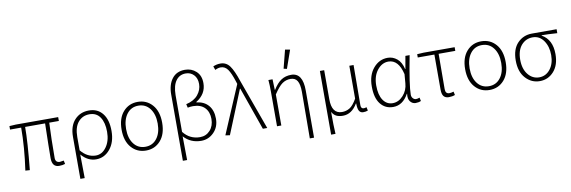

<svg xmlns="http://www.w3.org/2000/svg" viewBox="-61 -1269 5831 1960"><g transform="rotate(-10 2854.5 -288.5)"><path d="M181.2 -439.9Q181.2 -285.2 151.9 2.9L106 0Q140.1 -235.8 140.1 -439.9H24.9V-476.1L91.8 -480H530.8V-439.9H431.2Q423.3 -274.9 422.9 -76.2Q422.9 -27.3 469.2 -26.9Q478 -26.9 509.8 -33.2L517.1 2.9Q489.3 12.2 455.1 12.2Q381.8 12.2 381.8 -80.6Q381.8 -173.3 388.2 -439.9Z M842.8 -26.9Q907.7 -26.9 952.1 -88.9Q996.6 -150.9 996.6 -246.1Q996.6 -341.3 959.2 -397.2Q921.9 -453.1 849.6 -453.1Q777.3 -453.1 732.4 -400.1Q687.5 -347.2 687.5 -245.1V-107.9Q753.9 -26.9 842.8 -26.9ZM644.5 180.2V-254.9Q644.5 -367.7 702.1 -429.9Q759.8 -492.2 850.6 -492.2Q941.4 -492.2 992.2 -426.8Q1043 -362.3 1042.7 -246.1Q1042.5 -129.9 983.6 -58.8Q924.8 12.2 838.9 12.2Q752.9 12.2 686.5 -64.9Q687.5 -27.8 689.5 180.2Z M1475.6 -85Q1520 -142.6 1520 -239.3Q1520 -335.9 1475.6 -394.5Q1431.2 -453.1 1356.2 -453.1Q1281.2 -453.1 1236.8 -394.5Q1192.4 -335.9 1192.4 -239.3Q1192.4 -142.6 1236.8 -84.7Q1281.2 -26.9 1356.2 -26.9Q1431.2 -26.9 1475.6 -85ZM1507.3 -54.7Q1448.2 12.2 1356.2 12.2Q1264.2 12.2 1205.1 -54.9Q1146 -122.1 1146 -240.2Q1146 -358.4 1205.1 -425.3Q1264.2 -492.2 1356.2 -492.2Q1448.2 -492.2 1507.3 -425Q1566.4 -357.9 1566.4 -239.7Q1566.4 -121.6 1507.3 -54.7Z M1923.3 -26.9Q1985.4 -26.9 2026.9 -72.3Q2068.4 -118.2 2068.4 -190.4Q2068.4 -262.7 2026.9 -306.6Q1985.4 -350.6 1906.2 -351.1Q1878.4 -351.1 1850.1 -345.2L1841.3 -382.8Q1923.3 -401.4 1964.8 -452.1Q2006.3 -502.9 2006.3 -563.5Q2006.3 -624 1972.7 -658.7Q1939 -693.4 1889.2 -692.9Q1825.2 -692.9 1788.1 -642.1Q1751 -591.3 1750 -493.2V-111.8Q1816.4 -26.9 1923.3 -26.9ZM1707 180.2V-505.9Q1707 -607.9 1753.9 -669.4Q1800.8 -731 1888.2 -731Q1956.1 -731 2003.9 -687Q2051.8 -643.1 2051.3 -564Q2051.3 -452.1 1946.3 -387.2V-382.8Q2026.4 -374 2070.3 -322.3Q2114.3 -270.5 2114.3 -184.6Q2114.3 -99.1 2059.6 -43.5Q2004.9 12.2 1928.2 12.2Q1818.4 12.2 1748 -65.9Q1751 58.1 1751 180.2Z M2252 -691.9Q2224.1 -691.9 2194.3 -675.8L2180.2 -714.8Q2216.3 -731 2256.3 -731Q2316.4 -731 2352.5 -681.2Q2388.7 -631.3 2425.3 -520L2613.3 0H2567.9L2412.1 -442.9H2408.2L2225.1 6.8L2179.2 0L2390.1 -496.1L2382.3 -521Q2353.5 -611.8 2325.2 -651.9Q2296.9 -691.9 2252 -691.9Z M2882.8 -566.9 2931.2 -756.8 2981.9 -747.1 2916 -559.1ZM3025.9 -301.8Q3025.9 -378.9 3003.9 -415.5Q2981.9 -452.1 2933.6 -452.1Q2885.3 -452.1 2847.2 -424.8Q2809.1 -397.5 2759.3 -321.8V0H2714.8V-357.9Q2714.8 -431.2 2710 -480H2752.9L2756.8 -370.1H2760.3Q2800.3 -435.1 2843.8 -463.4Q2887.7 -492.2 2947.3 -492.2Q3067.4 -492.7 3066.9 -308.1V180.2H3022.9Q3025.9 -62 3025.9 -301.8Z M3619.6 -26.9Q3631.8 -26.9 3647.9 -33.2L3655.8 2.9Q3635.3 11.7 3606.9 11.7Q3578.6 11.7 3564.9 -11.7Q3551.3 -35.2 3550.8 -88.9H3547.9Q3488.8 11.2 3397 11.2Q3356.9 11.2 3329.6 -2Q3302.2 -15.1 3283.7 -48.8Q3283.7 99.1 3289.1 180.2H3243.7V-480H3288.1V-178.2Q3288.1 -28.3 3394 -27.8Q3438 -27.8 3474.1 -49.8Q3510.3 -71.8 3548.8 -139.2V-480H3592.8L3589.8 -64Q3589.8 -26.9 3619.6 -26.9Z M4081.1 -204.1 4088.9 -297.9Q4052.7 -452.6 3948.2 -453.1Q3881.3 -453.1 3832.8 -392.1Q3784.2 -331.1 3784.2 -233.2Q3784.2 -135.3 3821 -81.1Q3857.9 -26.9 3919.4 -26.9Q3981 -26.9 4028.6 -79.3Q4076.2 -131.8 4081.1 -204.1ZM3918 12.2Q3835.9 12.2 3786.9 -49.8Q3737.8 -111.8 3737.8 -230.5Q3737.8 -349.1 3798.8 -420.7Q3859.9 -492.2 3947.3 -492.2Q4000.5 -492.2 4043.7 -457Q4086.9 -421.9 4104 -348.1H4106.9L4129.9 -480H4173.8Q4114.7 -173.8 4115.2 -80.1Q4115.2 -57.1 4129.2 -42Q4143.1 -26.9 4160.6 -26.9Q4178.2 -26.9 4198.2 -35.2L4206.1 1Q4182.1 12.2 4149.7 12.2Q4117.2 12.2 4094.7 -15.9Q4072.3 -43.9 4080.1 -96.2H4077.1Q4018.1 12.2 3918 12.2Z M4440.9 -9.8Q4423.3 -31.7 4423.8 -82V-441.9H4251.5V-476.1L4318.4 -480H4640.6V-441.9H4467.8Q4465.8 -317.9 4465.8 -76.2Q4465.8 -27.3 4506.3 -26.9Q4524.4 -26.9 4550.8 -35.2L4558.6 1Q4529.3 12.2 4494.1 12.2Q4459 12.2 4440.9 -9.8Z M5036.6 -85Q5081.1 -142.6 5081.1 -239.3Q5081.1 -335.9 5036.6 -394.5Q4992.2 -453.1 4917.2 -453.1Q4842.3 -453.1 4797.9 -394.5Q4753.4 -335.9 4753.4 -239.3Q4753.4 -142.6 4797.9 -84.7Q4842.3 -26.9 4917.2 -26.9Q4992.2 -26.9 5036.6 -85ZM5068.4 -54.7Q5009.3 12.2 4917.2 12.2Q4825.2 12.2 4766.1 -54.9Q4707 -122.1 4707 -240.2Q4707 -358.4 4766.1 -425.3Q4825.2 -492.2 4917.2 -492.2Q5009.3 -492.2 5068.4 -425Q5127.4 -357.9 5127.4 -239.7Q5127.4 -121.6 5068.4 -54.7Z M5552.7 -84Q5597.2 -141.1 5597.2 -230Q5597.2 -318.8 5554.7 -379.9Q5512.2 -440.9 5441.4 -440.9Q5370.6 -440.9 5323.7 -387.2Q5277.3 -333 5277.3 -237.3Q5277.3 -141.6 5323.2 -84.5Q5369.1 -26.9 5438.5 -26.9Q5507.8 -26.9 5552.7 -84ZM5291.5 -417.5Q5352.1 -480 5441.4 -480H5697.3V-439Q5599.1 -445.8 5536.1 -445.8V-441.9Q5642.1 -382.8 5642.1 -231.9Q5642.1 -119.1 5584 -53.7Q5525.9 11.7 5439 12.2Q5352.1 12.7 5291.5 -53.7Q5231 -120.1 5231 -237.3Q5231 -354.5 5291.5 -417.5Z"/></g></svg>

Font: SourceSansPro-Light
Style: Regular
Weight: 300
Designer: Paul D. Hunt
Foundry: Adobe Systems Incorporated
Version: Version 2.020;PS 2.0;hotconv 1.0.86;makeotf.lib2.5.63406